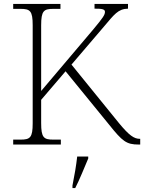

<svg xmlns="http://www.w3.org/2000/svg" viewBox="-20 -734 732 975"><path d="M47 0H289V-25H251C202 -25 189 -35 189 -109V-227L313 -372L534 -101C602 -16 622 0 684 0H692V-29H690C661 -29 636 -46 584 -109L343 -406L507 -598C560 -660 579 -689 630 -690V-714H460V-690C496 -690 513 -688 513 -674C513 -658 502 -643 454 -585L189 -272V-605C189 -679 202 -689 251 -689H287V-714H47V-689H84C133 -689 146 -679 146 -606V-108C146 -35 133 -25 84 -25H47ZM348 208V221H362C383 181 410 113 428 71V61H372C367 106 358 159 348 208Z"/></svg>

Font: Noto Serif Telugu ExtraLight
Style: Regular
Weight: 200
Designer: Jelle Bosma - Monotype Design Team
Foundry: Monotype Imaging Inc.
Version: Version 2.005